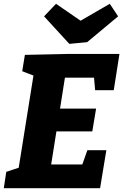

<svg xmlns="http://www.w3.org/2000/svg" viewBox="-26 -991 649 1011"><path d="M434 -200H534L501 0H-6L7 -86L91 -114L70 -92L153 -611L169 -586L91 -616L105 -702L333 -707H603L573 -516H475L467 -605L493 -582H290L320 -608L286 -393L268 -419H480L460 -299H246L276 -330L238 -91L221 -125H434L398 -98ZM552 -971 596 -905 433 -769 339 -760 206 -905 269 -971 452 -845 338 -847Z"/></svg>

Font: Bitter Thin ExtraBold
Style: Italic
Weight: 800
Italic angle: -9°
Version: Version 2.002